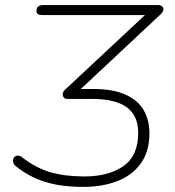

<svg xmlns="http://www.w3.org/2000/svg" viewBox="-20 -725 685 753"><path d="M41 -74Q30 -84 31 -96.5Q32 -109 43 -113.5Q54 -118 67 -108Q119 -67 176.5 -50Q234 -33 311 -33Q406 -33 464 -73.5Q522 -114 522 -204Q522 -271 477.5 -304Q433 -337 340 -337H243Q235 -337 230 -343Q225 -349 226 -357.5Q227 -366 236 -374L570 -686L572 -666H143Q123 -666 123 -682Q123 -694 130 -699.5Q137 -705 146 -705H601Q611 -705 616.5 -699.5Q622 -694 620.5 -685.5Q619 -677 610 -669L281 -361L279 -376H347Q423 -376 472 -354Q521 -332 543.5 -293Q566 -254 566 -203Q566 -130 531.5 -83Q497 -36 438.5 -14Q380 8 306 8Q221 8 157.5 -11.5Q94 -31 41 -74Z"/></svg>

Font: SN Pro Thin
Style: Italic
Weight: 200
Italic angle: -9°
Designer: Tobias Whetton
Foundry: Supernotes
Version: Version 1.003;Glyphs 3.3 (3324)